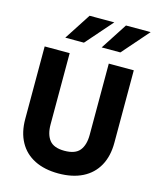

<svg xmlns="http://www.w3.org/2000/svg" viewBox="-142 -1086 985 1195"><g transform="rotate(15 350.5 -488.5)"><path d="M63.5 -263.7V-731H224.6V-272Q224.6 -207 252.9 -171.1Q281.2 -135.3 349.6 -135.3Q419.4 -135.3 448 -171.1Q476.6 -207 476.6 -272V-731H637.7V-263.7Q637.7 -177.7 603.5 -116Q569.3 -54.2 504.6 -21.7Q439.9 10.7 349.6 10.7Q260.3 10.7 195.8 -21.7Q131.3 -54.2 97.4 -116Q63.5 -177.7 63.5 -263.7ZM518.6 -987.8H677.7L528.3 -816.9H407.7ZM284.2 -987.8H443.4L293.5 -816.9H173.3Z"/></g></svg>

Font: Glacial Indifference
Style: Bold
Weight: 700
Designer: Alfredo Marco Pradil
Foundry: Alfredo Marco Pradil
Version: Version 1.312